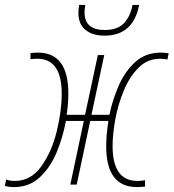

<svg xmlns="http://www.w3.org/2000/svg" viewBox="-60 -751 706 781"><path d="M-3 10Q59 10 102 -30Q145 -70 170.5 -131.5Q196 -193 208 -259H281L226 0H252L307 -259H381Q372 -202 372 -156Q372 10 497 10Q510 10 530 8V-18Q516 -15 499 -15Q398 -15 398 -157Q398 -205 409 -265.5Q420 -326 443.5 -382.5Q467 -439 503.5 -475.5Q540 -512 591 -512Q606 -512 621 -509L626 -534Q611 -537 594 -537Q533 -537 491 -499.5Q449 -462 423.5 -404Q398 -346 385 -284H312L364 -527H338L286 -284H211Q218 -326 218 -371Q218 -537 94 -537Q86 -537 78.5 -536.5Q71 -536 64 -535V-510Q80 -512 92 -512Q191 -512 191 -370Q191 -300 171 -217.5Q151 -135 108.5 -75Q66 -15 0 -15Q-20 -15 -35 -21L-40 5Q-26 10 -3 10ZM365 -606Q482 -606 506 -731H479Q471 -686 445 -657.5Q419 -629 366 -629Q284 -629 284 -700Q284 -716 287 -731H262Q259 -716 259 -698Q259 -653 287.5 -629.5Q316 -606 365 -606Z"/></svg>

Font: Noto Sans UI SemiCondensed Thin
Style: Italic
Weight: 250
Width: 4
Italic angle: -12°
Designer: Monotype Design Team
Foundry: Monotype Imaging Inc.
Version: Version 1.901